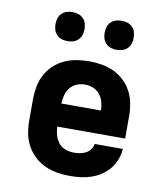

<svg xmlns="http://www.w3.org/2000/svg" viewBox="-83 -808 767 885"><g transform="rotate(10 300.0 -365.0)"><path d="M303 8Q273 8 243 3Q213 -2 186 -14.5Q159 -27 137 -47.5Q115 -68 100.5 -94.5Q86 -121 80.5 -150.5Q75 -180 75 -210V-310Q75 -340 80.5 -369.5Q86 -399 99.5 -425Q113 -451 135 -472Q157 -493 184 -505.5Q211 -518 240.5 -523Q270 -528 300 -528Q330 -528 359.5 -523Q389 -518 416 -505.5Q443 -493 465 -472Q487 -451 500.5 -425Q514 -399 519.5 -369.5Q525 -340 525 -310V-206H207Q208 -185 213.5 -165.5Q219 -146 231.5 -130.5Q244 -115 263.5 -108Q283 -101 303 -101Q317 -101 331.5 -103.5Q346 -106 358.5 -112.5Q371 -119 380 -131Q389 -143 391 -157H523Q521 -132 512 -107.5Q503 -83 487 -63.5Q471 -44 449.5 -29.5Q428 -15 403.5 -6.5Q379 2 354 5Q329 8 303 8ZM207 -314H393Q392 -334 387 -353.5Q382 -373 369.5 -388.5Q357 -404 338.5 -411.5Q320 -419 300 -419Q280 -419 261.5 -411.5Q243 -404 230.5 -388.5Q218 -373 213 -353.5Q208 -334 207 -314ZM415 -602Q401 -602 388 -606Q375 -610 365 -620Q355 -630 351 -643Q347 -656 347 -670Q347 -684 351 -697Q355 -710 365 -720Q375 -730 388 -734Q401 -738 415 -738Q429 -738 442 -734Q455 -730 465 -720Q475 -710 479 -697Q483 -684 483 -670Q483 -656 479 -643Q475 -630 465 -620Q455 -610 442 -606Q429 -602 415 -602ZM185 -602Q171 -602 158 -606Q145 -610 135 -620Q125 -630 121 -643Q117 -656 117 -670Q117 -684 121 -697Q125 -710 135 -720Q145 -730 158 -734Q171 -738 185 -738Q199 -738 212 -734Q225 -730 235 -720Q245 -710 249 -697Q253 -684 253 -670Q253 -656 249 -643Q245 -630 235 -620Q225 -610 212 -606Q199 -602 185 -602Z"/></g></svg>

Font: Iosevka Etoile Heavy
Style: Regular
Weight: 900
Designer: Belleve Invis
Foundry: Belleve Invis
Version: Version 22.1.2; ttfautohint (v1.8.4)